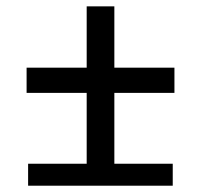

<svg xmlns="http://www.w3.org/2000/svg" viewBox="-20 -590 639 610"><path d="M69.3 0V-69.8H255.4V-294.9H64.5V-375H255.4V-569.8H343.3V-375H534.2V-294.9H343.3V-69.8H528.8V0Z"/></svg>

Font: UDEV Gothic 35
Style: Regular
Weight: 400
Version: v2.1.0; ttfautohint (v1.8.4.7-5d5b-dirty) -l 6 -r 45 -G 200 